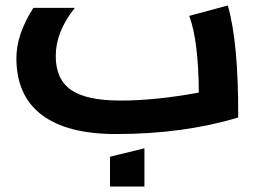

<svg xmlns="http://www.w3.org/2000/svg" viewBox="-20 -481 932 703"><path d="M102.1 -452.1H253.9Q184.1 -364.7 184.1 -275.9Q184.1 -190.9 240 -151.9Q295.9 -112.8 421.9 -112.8Q549.3 -112.8 708 -142.1Q706.5 -333.5 672.9 -422.9L814 -460.9Q853.5 -325.2 852.1 -50.8Q651.4 9.8 404.8 9.8Q225.6 9.8 132.8 -60.5Q40 -130.9 40 -268.1Q40 -355 102.1 -452.1ZM382.8 202.1V92.8L508.8 62V202.1Z"/></svg>

Font: LT Superior
Style: Bold
Weight: 400
Designer: Daniel Lyons
Foundry: LyonsType
Version: Version 1.000